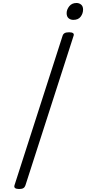

<svg xmlns="http://www.w3.org/2000/svg" viewBox="-20 -1251 576 1285"><path d="M108 14Q90 14 81.5 8Q73 2 77 -11L399 -1012Q403 -1024 413 -1029.5Q423 -1035 443 -1035Q461 -1035 469 -1029Q477 -1023 472 -1010L150 -10Q146 2 136.5 8Q127 14 108 14ZM471 -1118Q452 -1118 439 -1129Q426 -1140 426 -1163Q426 -1187 443.5 -1209Q461 -1231 492 -1231Q510 -1231 523 -1220Q536 -1209 536 -1187Q536 -1161 520 -1139.5Q504 -1118 471 -1118Z"/></svg>

Font: Playwrite CO Light
Style: Regular
Weight: 300
Version: Version 1.002